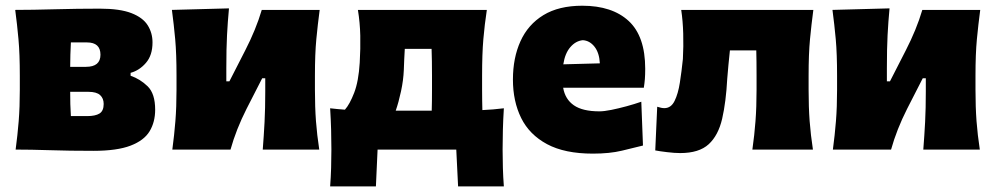

<svg xmlns="http://www.w3.org/2000/svg" viewBox="-20 -536 3566 688"><path d="M36 0Q43 -52.5 47 -102.2Q51 -152 51 -214.5V-264.5Q51 -343 46.2 -395.5Q41.5 -448 34.5 -500.5Q96 -500.5 177 -502.8Q258 -505 337.5 -505Q409.5 -505 450.8 -489Q492 -473 509.2 -445.5Q526.5 -418 526.5 -384Q526.5 -338 503 -310.8Q479.5 -283.5 448 -275V-264.5Q482 -253 509 -226.8Q536 -200.5 536 -143Q536 -98.5 516 -65.5Q496 -32.5 447.5 -14Q399 4.5 314.5 4.5Q228 4.5 158.8 2.2Q89.5 0 36 0ZM234 -384Q233 -361.5 232.2 -340.2Q231.5 -319 231.5 -296.5H288Q340 -296.5 340 -340Q340 -384 291.5 -384ZM234 -120H292.5Q321.5 -120 336.5 -129.2Q351.5 -138.5 351.5 -163.5Q351.5 -183.5 338.8 -195.2Q326 -207 296.5 -207H231.5Q231.5 -183.5 232 -162.8Q232.5 -142 234 -120Z M597.5 0Q604.5 -52.5 608.5 -102.2Q612.5 -152 612.5 -214.5V-264.5Q612.5 -343 607.8 -395.5Q603 -448 596 -500.5L800.5 -506Q796 -458 793.5 -410.2Q791 -362.5 791 -291.5V-244.5H802L859 -356Q877.5 -392 892.5 -428.5Q907.5 -465 918 -500.5H1125.5Q1118.5 -448 1113.5 -395.5Q1108.5 -343 1108.5 -264.5V-214.5Q1108.5 -152 1112.2 -102.2Q1116 -52.5 1124 0H921.5Q925.5 -51 928 -99Q930.5 -147 930.5 -208V-255.5H919.5L863.5 -146Q845 -109.5 830.5 -72.8Q816 -36 806 0Z M1163 132Q1165.5 99 1166.5 65.8Q1167.5 32.5 1167.5 -0.5Q1167.5 -34.5 1166.5 -71Q1165.5 -107.5 1163 -148Q1188 -145 1216 -143Q1233 -162 1249 -203.2Q1265 -244.5 1269 -311.5Q1272 -362 1271 -408.2Q1270 -454.5 1262.5 -500.5H1724.5Q1716.5 -448 1712 -395.5Q1707.5 -343 1707.5 -264.5V-214.5Q1707.5 -193.5 1707.8 -175.5Q1708 -157.5 1708.5 -141.5Q1728 -142.5 1747.2 -144Q1766.5 -145.5 1785.5 -148Q1783 -107.5 1782 -71Q1781 -34.5 1781 -0.5Q1781 32.5 1782 65.8Q1783 99 1785.5 132H1621.5L1615 0H1333L1327 132ZM1427 -285Q1425.5 -248.5 1417 -209Q1408.5 -169.5 1398 -139.5H1527Q1528 -171 1528 -214.5V-264.5Q1528 -321 1526.5 -361H1430.5Q1429.5 -342.5 1428.5 -323.5Q1427.5 -304.5 1427 -285Z M2104.5 14.5Q2003.5 14.5 1940.2 -19.5Q1877 -53.5 1847.5 -113.2Q1818 -173 1818 -251Q1818 -328.5 1845 -388.2Q1872 -448 1927.2 -481.8Q1982.5 -515.5 2066.5 -515.5Q2173.5 -515.5 2232.8 -460.8Q2292 -406 2292 -289.5Q2292 -268.5 2290.8 -252.8Q2289.5 -237 2287 -221.5H1998Q2005 -180.5 2036.2 -158.8Q2067.5 -137 2128 -137Q2144.5 -137 2170.5 -142.2Q2196.5 -147.5 2225 -155.2Q2253.5 -163 2278 -171.5L2284 -14.5Q2252 -6.5 2208.2 4Q2164.5 14.5 2104.5 14.5ZM2068.5 -392Q2043 -389.5 2023.8 -367.2Q2004.5 -345 1998.5 -305.5L2129.5 -309Q2127.5 -347 2110.2 -368.8Q2093 -390.5 2068.5 -392Z M2417.5 12.5Q2397 12.5 2370.2 9.2Q2343.5 6 2328 3L2335 -153.5Q2350.5 -148.5 2360.5 -148.5Q2384.5 -148.5 2397.2 -174.2Q2410 -200 2416.2 -240.2Q2422.5 -280.5 2427 -324.5Q2429.5 -370.5 2428.2 -415.5Q2427 -460.5 2421 -500.5H2894.5Q2887.5 -448 2882.5 -395.5Q2877.5 -343 2877.5 -264.5V-214.5Q2877.5 -152 2881.2 -102.2Q2885 -52.5 2893 0H2676Q2683.5 -52.5 2687.2 -102.2Q2691 -152 2691 -214.5V-264.5Q2691 -317.5 2690 -355.5H2595.5Q2592.5 -329 2590.2 -303Q2588 -277 2586 -254.5Q2581.5 -170.5 2567.8 -110.8Q2554 -51 2519.5 -19.2Q2485 12.5 2417.5 12.5Z M2964.5 0Q2971.5 -52.5 2975.5 -102.2Q2979.5 -152 2979.5 -214.5V-264.5Q2979.5 -343 2974.8 -395.5Q2970 -448 2963 -500.5L3167.5 -506Q3163 -458 3160.5 -410.2Q3158 -362.5 3158 -291.5V-244.5H3169L3226 -356Q3244.5 -392 3259.5 -428.5Q3274.5 -465 3285 -500.5H3492.5Q3485.5 -448 3480.5 -395.5Q3475.5 -343 3475.5 -264.5V-214.5Q3475.5 -152 3479.2 -102.2Q3483 -52.5 3491 0H3288.5Q3292.5 -51 3295 -99Q3297.5 -147 3297.5 -208V-255.5H3286.5L3230.5 -146Q3212 -109.5 3197.5 -72.8Q3183 -36 3173 0Z"/></svg>

Font: Commissioner Flair ExtraBold
Style: Regular
Weight: 800
Designer: Kostas Bartsokas
Foundry: Kostas Bartsokas
Version: Version 1.000; ttfautohint (v1.8.3)